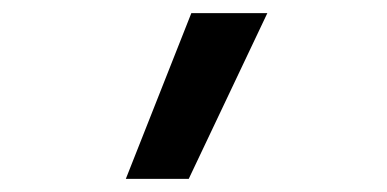

<svg xmlns="http://www.w3.org/2000/svg" viewBox="-20 -133 590 293"><path d="M172 140 272 -113H388L268 140Z"/></svg>

Font: Lode Dark
Style: Bold
Weight: 700
Monospace: yes
Designer: Belleve Invis
Foundry: Belleve Invis
Version: Version 29.2.0; ttfautohint (v1.8.3)